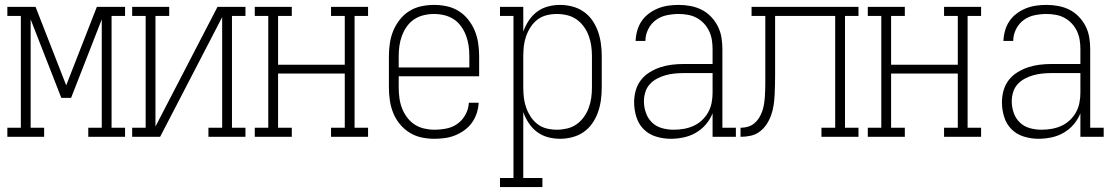

<svg xmlns="http://www.w3.org/2000/svg" viewBox="-20 -558 4540 783"><path d="M10 0V-37H65V-493H10V-530H125L250 -210L375 -530H490V-493H435V-37H490V0H340V-37H395V-479L270 -159H230L105 -479V-37H160V0Z M519 0V-37H574V-493H519V-530H670V-493H614V-42L867 -530H981V-493H926V-37H981V0H830V-37H886V-488L633 0Z M1019 0V-37H1074V-493H1019V-530H1170V-493H1114V-294H1386V-493H1330V-530H1481V-493H1426V-37H1481V0H1330V-37H1386V-258H1114V-37H1170V0Z M1751 8Q1725 8 1699 2.5Q1673 -3 1650.5 -17Q1628 -31 1611 -51.5Q1594 -72 1584 -96.5Q1574 -121 1570 -147.5Q1566 -174 1566 -200V-330Q1566 -356 1570 -382.5Q1574 -409 1584 -433Q1594 -457 1610.5 -478Q1627 -499 1649.5 -513Q1672 -527 1698 -532.5Q1724 -538 1750 -538Q1776 -538 1802 -532.5Q1828 -527 1850.5 -513Q1873 -499 1889.5 -478Q1906 -457 1916 -433Q1926 -409 1930 -382.5Q1934 -356 1934 -330V-247H1606V-200Q1606 -179 1609 -157.5Q1612 -136 1619.5 -116.5Q1627 -97 1640 -79.5Q1653 -62 1670.5 -50.5Q1688 -39 1709 -34Q1730 -29 1751 -29Q1776 -29 1801 -34Q1826 -39 1846 -53.5Q1866 -68 1878.5 -91Q1891 -114 1892 -139H1932Q1931 -117 1924 -96Q1917 -75 1904.5 -57.5Q1892 -40 1874 -27Q1856 -14 1836 -6Q1816 2 1794.5 5Q1773 8 1751 8ZM1606 -283H1894V-330Q1894 -351 1891 -372Q1888 -393 1880.5 -413Q1873 -433 1860.5 -450.5Q1848 -468 1830.5 -479.5Q1813 -491 1792 -496Q1771 -501 1750 -501Q1729 -501 1708 -496Q1687 -491 1669.5 -479.5Q1652 -468 1639.5 -450.5Q1627 -433 1619.5 -413Q1612 -393 1609 -372Q1606 -351 1606 -330Z M2019 205V168H2074V-493H2019V-530H2114V-429Q2122 -452 2136 -473.5Q2150 -495 2170 -510Q2190 -525 2214.5 -531.5Q2239 -538 2264 -538Q2289 -538 2314 -531.5Q2339 -525 2360 -510.5Q2381 -496 2395.5 -475Q2410 -454 2418.5 -430Q2427 -406 2430.5 -380.5Q2434 -355 2434 -330V-200Q2434 -175 2430.5 -149.5Q2427 -124 2418.5 -100Q2410 -76 2395.5 -55Q2381 -34 2360 -19.5Q2339 -5 2314 1.5Q2289 8 2264 8Q2239 8 2214.5 1.5Q2190 -5 2170 -20Q2150 -35 2136 -56.5Q2122 -78 2114 -101V168H2192V205ZM2251 -29Q2272 -29 2293 -34Q2314 -39 2331 -51Q2348 -63 2360.5 -80Q2373 -97 2380.5 -117Q2388 -137 2391 -158Q2394 -179 2394 -200V-330Q2394 -351 2391 -372Q2388 -393 2380.5 -413Q2373 -433 2360.5 -450Q2348 -467 2331 -479Q2314 -491 2293 -496Q2272 -501 2251 -501Q2230 -501 2209.5 -496Q2189 -491 2172.5 -478.5Q2156 -466 2144.5 -448.5Q2133 -431 2126 -411.5Q2119 -392 2116.5 -371.5Q2114 -351 2114 -330V-200Q2114 -179 2116.5 -158.5Q2119 -138 2126 -118.5Q2133 -99 2144.5 -81.5Q2156 -64 2172.5 -51.5Q2189 -39 2209.5 -34Q2230 -29 2251 -29Z M2715 8Q2685 8 2655.5 -1Q2626 -10 2605 -31Q2584 -52 2575 -81.5Q2566 -111 2566 -141Q2566 -165 2572.5 -188.5Q2579 -212 2593.5 -231Q2608 -250 2629 -263Q2650 -276 2672.5 -283.5Q2695 -291 2719 -294Q2743 -297 2768 -297H2886V-358Q2886 -377 2883 -395.5Q2880 -414 2872 -431Q2864 -448 2851 -462Q2838 -476 2821.5 -485Q2805 -494 2786 -497.5Q2767 -501 2748 -501Q2724 -501 2699.5 -496Q2675 -491 2655 -476.5Q2635 -462 2623.5 -439Q2612 -416 2612 -391H2572Q2573 -413 2579 -434Q2585 -455 2597 -472.5Q2609 -490 2626.5 -503Q2644 -516 2664 -524Q2684 -532 2705.5 -535Q2727 -538 2748 -538Q2772 -538 2796 -533.5Q2820 -529 2841 -518.5Q2862 -508 2879 -490.5Q2896 -473 2907 -451.5Q2918 -430 2922 -406Q2926 -382 2926 -358V-37H2981V0H2886V-96Q2876 -71 2858.5 -50.5Q2841 -30 2817.5 -16.5Q2794 -3 2767.5 2.5Q2741 8 2715 8ZM2727 -29Q2748 -29 2768.5 -32.5Q2789 -36 2808 -44.5Q2827 -53 2842.5 -67.5Q2858 -82 2868 -100Q2878 -118 2882 -138.5Q2886 -159 2886 -180V-260H2768Q2749 -260 2730 -258Q2711 -256 2693.5 -251Q2676 -246 2659 -237Q2642 -228 2629.5 -214Q2617 -200 2611.5 -181.5Q2606 -163 2606 -145Q2606 -121 2614 -98Q2622 -75 2639 -58.5Q2656 -42 2679.5 -35.5Q2703 -29 2727 -29Z M3000 0V-37Q3015 -37 3029.5 -41Q3044 -45 3055.5 -54.5Q3067 -64 3075 -76.5Q3083 -89 3088 -103Q3093 -117 3095.5 -132Q3098 -147 3099 -161.5Q3100 -176 3100.5 -191Q3101 -206 3101 -221Q3101 -232 3101 -242.5Q3101 -253 3101 -264V-493H3045V-530H3481V-493H3426V-37H3481V0H3330V-37H3386V-493H3141V-262Q3141 -262 3141 -262Q3141 -262 3141 -261V-253Q3141 -233 3140.5 -212Q3140 -191 3139 -170.5Q3138 -150 3135 -129.5Q3132 -109 3125 -89Q3118 -69 3106.5 -51.5Q3095 -34 3078.5 -21.5Q3062 -9 3041.5 -4.5Q3021 0 3000 0Z M3519 0V-37H3574V-493H3519V-530H3670V-493H3614V-294H3886V-493H3830V-530H3981V-493H3926V-37H3981V0H3830V-37H3886V-258H3614V-37H3670V0Z M4215 8Q4185 8 4155.5 -1Q4126 -10 4105 -31Q4084 -52 4075 -81.5Q4066 -111 4066 -141Q4066 -165 4072.5 -188.5Q4079 -212 4093.5 -231Q4108 -250 4129 -263Q4150 -276 4172.5 -283.5Q4195 -291 4219 -294Q4243 -297 4268 -297H4386V-358Q4386 -377 4383 -395.5Q4380 -414 4372 -431Q4364 -448 4351 -462Q4338 -476 4321.5 -485Q4305 -494 4286 -497.5Q4267 -501 4248 -501Q4224 -501 4199.5 -496Q4175 -491 4155 -476.5Q4135 -462 4123.5 -439Q4112 -416 4112 -391H4072Q4073 -413 4079 -434Q4085 -455 4097 -472.5Q4109 -490 4126.5 -503Q4144 -516 4164 -524Q4184 -532 4205.5 -535Q4227 -538 4248 -538Q4272 -538 4296 -533.5Q4320 -529 4341 -518.5Q4362 -508 4379 -490.5Q4396 -473 4407 -451.5Q4418 -430 4422 -406Q4426 -382 4426 -358V-37H4481V0H4386V-96Q4376 -71 4358.5 -50.5Q4341 -30 4317.5 -16.5Q4294 -3 4267.5 2.5Q4241 8 4215 8ZM4227 -29Q4248 -29 4268.5 -32.5Q4289 -36 4308 -44.5Q4327 -53 4342.5 -67.5Q4358 -82 4368 -100Q4378 -118 4382 -138.5Q4386 -159 4386 -180V-260H4268Q4249 -260 4230 -258Q4211 -256 4193.5 -251Q4176 -246 4159 -237Q4142 -228 4129.5 -214Q4117 -200 4111.5 -181.5Q4106 -163 4106 -145Q4106 -121 4114 -98Q4122 -75 4139 -58.5Q4156 -42 4179.5 -35.5Q4203 -29 4227 -29Z"/></svg>

Font: Iosevka Slab Extralight
Style: Regular
Weight: 200
Monospace: yes
Designer: Belleve Invis
Foundry: Belleve Invis
Version: Version 11.1.1; ttfautohint (v1.8.3)